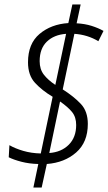

<svg xmlns="http://www.w3.org/2000/svg" viewBox="-20 -779 482 857"><path d="M227 -400Q194 -422 175.5 -446Q157 -470 157 -506Q157 -562 189 -593Q221 -624 275 -628ZM200 -96 248 -326Q284 -301 302 -278.5Q320 -256 320 -221Q320 -166 287 -133Q254 -100 200 -96ZM129 58H166L189 -47Q268 -53 320 -98.5Q372 -144 372 -226Q372 -282 341 -315Q310 -348 260 -380L312 -628Q371 -624 419 -595L442 -641Q419 -654 389 -663.5Q359 -673 322 -675L340 -759H303L285 -676Q208 -671 156.5 -627.5Q105 -584 105 -501Q105 -443 136.5 -409Q168 -375 215 -347L162 -94Q120 -95 84 -105.5Q48 -116 22 -131L19 -77Q41 -66 75.5 -57Q110 -48 151 -47Z"/></svg>

Font: Noto Sans Display SemiCondensed Light
Style: Italic
Weight: 300
Width: 4
Italic angle: -12°
Designer: Monotype Design Team
Foundry: Monotype Imaging Inc.
Version: Version 1.900